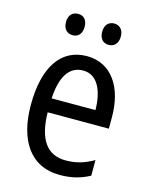

<svg xmlns="http://www.w3.org/2000/svg" viewBox="-111 -794 685 876"><g transform="rotate(15 231.0 -356.0)"><path d="M104 -672C104 -637 124 -621 149 -621C173 -621 192 -637 192 -672C192 -706 173 -722 149 -722C124 -722 104 -706 104 -672ZM275 -672C275 -637 294 -621 319 -621C343 -621 363 -637 363 -672C363 -706 343 -722 319 -722C295 -722 275 -706 275 -672ZM238 -546C116 -546 47 -445 47 -265C47 -102 115 10 257 10C311 10 354 -1 397 -24V-98C353 -72 312 -61 265 -61C177 -61 132 -125 130 -252H419V-308C419 -444 356 -546 238 -546ZM238 -478C307 -478 337 -407 338 -318H131C137 -425 174 -478 238 -478Z"/></g></svg>

Font: Noto Sans Arabic UI Cn
Style: Regular
Weight: 400
Width: 3
Designer: Monotype Design Team, Nadine Chahine and Nizar Qandah
Foundry: Monotype Imaging Inc.
Version: Version 2.010